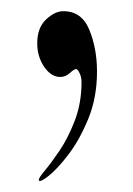

<svg xmlns="http://www.w3.org/2000/svg" viewBox="-20 -130 239 345"><path d="M49.8 193.8Q48.8 190.4 60.3 176.8Q71.8 163.1 87.2 140.4Q102.5 117.7 114.5 86.4Q126.5 55.2 126.5 17.1Q126.5 8.8 123 1.5Q119.6 -5.9 116.7 -5.9Q113.3 -5.9 105.5 1.2Q97.7 8.3 88.4 8.3Q71.8 8.3 59.3 -10Q46.9 -28.3 46.9 -52.2Q46.9 -80.1 62.7 -95Q78.6 -109.9 93.8 -109.9Q127 -109.9 140.6 -76.2Q154.3 -42.5 154.3 -1.5Q154.3 44.9 138.9 82.8Q123.5 120.6 103.3 147.2Q83 173.8 67.1 186.3Q51.3 198.7 49.8 193.8Z"/></svg>

Font: Dai Banna SIL Light
Style: Regular
Weight: 300
Designer: Victor Gaultney
Foundry: SIL International
Version: Version 4.000